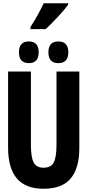

<svg xmlns="http://www.w3.org/2000/svg" viewBox="-20 -1156 540 1186"><path d="M262 -976Q297 -1008 338.5 -1053Q380 -1098 401 -1127V-1136H250Q234 -1102 214 -1065.5Q194 -1029 168 -989V-976ZM402 -833Q402 -900 340 -900Q279 -900 279 -833Q279 -766 340 -766Q402 -766 402 -833ZM219 -833Q219 -900 158 -900Q97 -900 97 -833Q97 -766 158 -766Q219 -766 219 -833ZM470 -240V-714H329V-262Q329 -187 312.5 -153.5Q296 -120 248 -120Q205 -120 188 -152.5Q171 -185 171 -260V-714H30V-243Q30 10 248 10Q364 10 417 -54Q470 -118 470 -240Z"/></svg>

Font: Noto Sans Mono UI Condensed ExtraBold
Style: Regular
Weight: 800
Width: 3
Designer: Monotype Design team
Foundry: Monotype Imaging Inc.
Version: 1.000